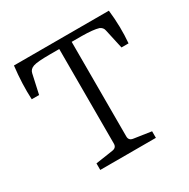

<svg xmlns="http://www.w3.org/2000/svg" viewBox="-133 -692 805 816"><g transform="rotate(-30 269.5 -284.0)"><path d="M405.8 0H132.8V-32.2L217.8 -44.9Q238.8 -47.9 238.8 -67.9V-532.2H191.9Q130.9 -532.2 111.3 -525.4Q91.8 -518.6 87.9 -501L66.9 -405.8H30.8Q26.9 -481.9 37.1 -567.9H502.9Q512.7 -483.9 505.9 -405.8H471.2L450.2 -501Q447.3 -517.1 431.2 -523.9Q405.3 -531.7 349.1 -532.2H299.8V-67.9Q299.8 -47.9 320.8 -44.9L405.8 -32.2Z"/></g></svg>

Font: Yrsa-Light
Style: Regular
Weight: 300
Designer: Anna Giedrys (Yrsa+Rasa design), David Brezina (Yrsa art-direction, Rasa art-direction, design)
Foundry: Rosetta Type Foundry
Version: Version 1.001;PS 1.1;hotconv 1.0.88;makeotf.lib2.5.647800